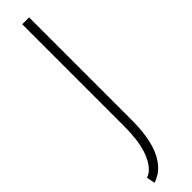

<svg xmlns="http://www.w3.org/2000/svg" viewBox="-291 -507 691 691"><g transform="rotate(-45 54.5 -162.0)"><path d="M84 -14Q84 68 66 118.5Q48 169 12 194Q5 198 -2.5 202Q-10 206 -18 208L-24 176Q-14 173 -5 166Q21 144 35 99.5Q49 55 49 -15V-532H84Z"/></g></svg>

Font: Georama Condensed ExtraLight
Style: Regular
Weight: 200
Width: 3
Designer: Jean-Baptiste Levee
Foundry: Production Type
Version: Version 1.000